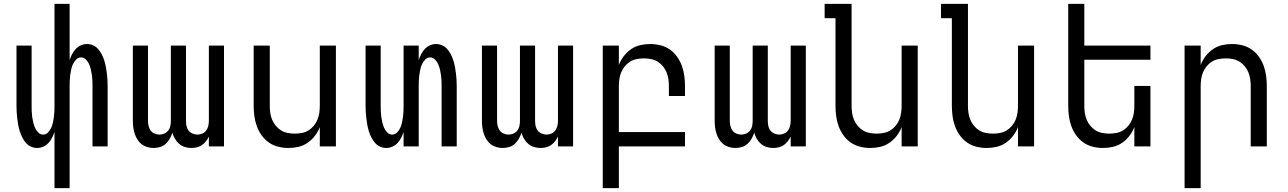

<svg xmlns="http://www.w3.org/2000/svg" viewBox="-20 -755 6640 990"><path d="M261 215V-75Q256 -59 248.5 -44.5Q241 -30 230 -18Q219 -6 203.5 1Q188 8 172 8Q155 8 139.5 1Q124 -6 113 -19Q102 -32 94.5 -47Q87 -62 82 -78Q77 -94 74 -110.5Q71 -127 69 -143.5Q67 -160 66 -176.5Q65 -193 65 -210V-520H143V-210Q143 -195 143.5 -181Q144 -167 146 -152.5Q148 -138 151.5 -123.5Q155 -109 160.5 -96Q166 -83 177 -72Q188 -61 202 -61Q217 -61 227.5 -72Q238 -83 244 -96Q250 -109 253 -123.5Q256 -138 258 -152.5Q260 -167 260.5 -181Q261 -195 261 -210V-735H339V-445Q344 -461 351.5 -475.5Q359 -490 370 -502Q381 -514 396.5 -521Q412 -528 428 -528Q445 -528 460.5 -521Q476 -514 487 -501Q498 -488 505.5 -473Q513 -458 518 -442Q523 -426 526 -409.5Q529 -393 531 -376.5Q533 -360 534 -343.5Q535 -327 535 -310V0H457V-310Q457 -325 456.5 -339Q456 -353 454 -367.5Q452 -382 448.5 -396.5Q445 -411 439.5 -424Q434 -437 423 -448Q412 -459 398 -459Q383 -459 372.5 -448Q362 -437 356 -424Q350 -411 347 -396.5Q344 -382 342 -367.5Q340 -353 339.5 -339Q339 -325 339 -310V215Z M967 8Q950 8 933.5 3Q917 -2 904 -13Q891 -24 882 -39.5Q873 -55 869 -71Q864 -55 855.5 -40Q847 -25 834.5 -13.5Q822 -2 805.5 3Q789 8 772 8Q755 8 738.5 3Q722 -2 709.5 -12Q697 -22 688 -36.5Q679 -51 674 -67Q669 -83 667 -99.5Q665 -116 665 -133V-520H743V-133Q743 -119 746 -106Q749 -93 756.5 -82.5Q764 -72 776.5 -66.5Q789 -61 802 -61Q815 -61 827.5 -66.5Q840 -72 848 -82.5Q856 -93 858.5 -106Q861 -119 861 -133V-520H939V-133Q939 -119 941.5 -106Q944 -93 952 -82.5Q960 -72 972.5 -66.5Q985 -61 998 -61Q1011 -61 1023.5 -66.5Q1036 -72 1043.5 -82.5Q1051 -93 1054 -106Q1057 -119 1057 -133V-520H1135V0H1057V-51Q1051 -38 1042 -26.5Q1033 -15 1021.5 -7Q1010 1 995.5 4.5Q981 8 967 8Z M1467 8Q1441 8 1414.5 1.5Q1388 -5 1366 -20.5Q1344 -36 1328.5 -58Q1313 -80 1304 -105Q1295 -130 1291.5 -156.5Q1288 -183 1288 -210V-520H1371V-210Q1371 -192 1373.5 -173.5Q1376 -155 1383 -138Q1390 -121 1402 -106.5Q1414 -92 1429.5 -82.5Q1445 -73 1463.5 -69.5Q1482 -66 1500 -66Q1518 -66 1536.5 -69.5Q1555 -73 1570.5 -82.5Q1586 -92 1598 -106.5Q1610 -121 1617 -138Q1624 -155 1626.5 -173.5Q1629 -192 1629 -210V-520H1712V0H1629V-100Q1620 -76 1604 -55Q1588 -34 1566.5 -19Q1545 -4 1519.5 2Q1494 8 1467 8Z M1972 8Q1955 8 1939.5 1Q1924 -6 1913 -19Q1902 -32 1894.5 -47Q1887 -62 1882 -78Q1877 -94 1874 -110.5Q1871 -127 1869 -143.5Q1867 -160 1866 -176.5Q1865 -193 1865 -210V-520H1943V-210Q1943 -195 1943.5 -181Q1944 -167 1946 -152.5Q1948 -138 1951.5 -123.5Q1955 -109 1960.5 -96Q1966 -83 1977 -72Q1988 -61 2002 -61Q2017 -61 2027.5 -72Q2038 -83 2044 -96Q2050 -109 2053 -123.5Q2056 -138 2058 -152.5Q2060 -167 2060.5 -181Q2061 -195 2061 -210V-520H2139V-445Q2144 -461 2151.5 -475.5Q2159 -490 2170 -502Q2181 -514 2196.5 -521Q2212 -528 2228 -528Q2245 -528 2260.5 -521Q2276 -514 2287 -501Q2298 -488 2305.5 -473Q2313 -458 2318 -442Q2323 -426 2326 -409.5Q2329 -393 2331 -376.5Q2333 -360 2334 -343.5Q2335 -327 2335 -310V0H2257V-310Q2257 -325 2256.5 -339Q2256 -353 2254 -367.5Q2252 -382 2248.5 -396.5Q2245 -411 2239.5 -424Q2234 -437 2223 -448Q2212 -459 2198 -459Q2183 -459 2172.5 -448Q2162 -437 2156 -424Q2150 -411 2147 -396.5Q2144 -382 2142 -367.5Q2140 -353 2139.5 -339Q2139 -325 2139 -310V0H2061V-75Q2056 -59 2048.5 -44.5Q2041 -30 2030 -18Q2019 -6 2003.5 1Q1988 8 1972 8Z M2767 8Q2750 8 2733.5 3Q2717 -2 2704 -13Q2691 -24 2682 -39.5Q2673 -55 2669 -71Q2664 -55 2655.5 -40Q2647 -25 2634.5 -13.5Q2622 -2 2605.5 3Q2589 8 2572 8Q2555 8 2538.5 3Q2522 -2 2509.5 -12Q2497 -22 2488 -36.5Q2479 -51 2474 -67Q2469 -83 2467 -99.5Q2465 -116 2465 -133V-520H2543V-133Q2543 -119 2546 -106Q2549 -93 2556.5 -82.5Q2564 -72 2576.5 -66.5Q2589 -61 2602 -61Q2615 -61 2627.5 -66.5Q2640 -72 2648 -82.5Q2656 -93 2658.5 -106Q2661 -119 2661 -133V-520H2739V-133Q2739 -119 2741.5 -106Q2744 -93 2752 -82.5Q2760 -72 2772.5 -66.5Q2785 -61 2798 -61Q2811 -61 2823.5 -66.5Q2836 -72 2843.5 -82.5Q2851 -93 2854 -106Q2857 -119 2857 -133V-520H2935V0H2857V-51Q2851 -38 2842 -26.5Q2833 -15 2821.5 -7Q2810 1 2795.5 4.5Q2781 8 2767 8Z M3088 215V-520H3171V-420Q3180 -444 3196 -465Q3212 -486 3233.5 -501Q3255 -516 3280.5 -522Q3306 -528 3333 -528Q3359 -528 3385.5 -521.5Q3412 -515 3434 -499.5Q3456 -484 3471.5 -462Q3487 -440 3496 -415Q3505 -390 3508.5 -363.5Q3512 -337 3512 -310V-260H3429V-310Q3429 -328 3426.5 -346.5Q3424 -365 3417 -382Q3410 -399 3398 -413.5Q3386 -428 3370.5 -437.5Q3355 -447 3336.5 -450.5Q3318 -454 3300 -454Q3282 -454 3263.5 -450.5Q3245 -447 3229.5 -437.5Q3214 -428 3202 -413.5Q3190 -399 3183 -382Q3176 -365 3173.5 -346.5Q3171 -328 3171 -310V-74H3512V0H3171V215Z M3967 8Q3950 8 3933.5 3Q3917 -2 3904 -13Q3891 -24 3882 -39.5Q3873 -55 3869 -71Q3864 -55 3855.5 -40Q3847 -25 3834.5 -13.5Q3822 -2 3805.5 3Q3789 8 3772 8Q3755 8 3738.5 3Q3722 -2 3709.5 -12Q3697 -22 3688 -36.5Q3679 -51 3674 -67Q3669 -83 3667 -99.5Q3665 -116 3665 -133V-520H3743V-133Q3743 -119 3746 -106Q3749 -93 3756.5 -82.5Q3764 -72 3776.5 -66.5Q3789 -61 3802 -61Q3815 -61 3827.5 -66.5Q3840 -72 3848 -82.5Q3856 -93 3858.5 -106Q3861 -119 3861 -133V-520H3939V-133Q3939 -119 3941.5 -106Q3944 -93 3952 -82.5Q3960 -72 3972.5 -66.5Q3985 -61 3998 -61Q4011 -61 4023.5 -66.5Q4036 -72 4043.5 -82.5Q4051 -93 4054 -106Q4057 -119 4057 -133V-520H4135V0H4057V-51Q4051 -38 4042 -26.5Q4033 -15 4021.5 -7Q4010 1 3995.5 4.5Q3981 8 3967 8Z M4467 8Q4441 8 4414.5 1.5Q4388 -5 4366 -20.5Q4344 -36 4328.5 -58Q4313 -80 4304 -105Q4295 -130 4291.5 -156.5Q4288 -183 4288 -210V-661H4232V-735H4371V-210Q4371 -192 4373.5 -173.5Q4376 -155 4383 -138Q4390 -121 4402 -106.5Q4414 -92 4429.5 -82.5Q4445 -73 4463.5 -69.5Q4482 -66 4500 -66Q4518 -66 4536.5 -69.5Q4555 -73 4570.5 -82.5Q4586 -92 4598 -106.5Q4610 -121 4617 -138Q4624 -155 4626.5 -173.5Q4629 -192 4629 -210V-520H4712V0H4629V-100Q4620 -76 4604 -55Q4588 -34 4566.5 -19Q4545 -4 4519.5 2Q4494 8 4467 8Z M5067 8Q5041 8 5014.5 1.5Q4988 -5 4966 -20.5Q4944 -36 4928.5 -58Q4913 -80 4904 -105Q4895 -130 4891.5 -156.5Q4888 -183 4888 -210V-661H4832V-735H4971V-210Q4971 -192 4973.5 -173.5Q4976 -155 4983 -138Q4990 -121 5002 -106.5Q5014 -92 5029.5 -82.5Q5045 -73 5063.5 -69.5Q5082 -66 5100 -66Q5118 -66 5136.5 -69.5Q5155 -73 5170.5 -82.5Q5186 -92 5198 -106.5Q5210 -121 5217 -138Q5224 -155 5226.5 -173.5Q5229 -192 5229 -210V-520H5312V0H5229V-100Q5220 -76 5204 -55Q5188 -34 5166.5 -19Q5145 -4 5119.5 2Q5094 8 5067 8Z M5667 8Q5641 8 5614.5 1.5Q5588 -5 5566 -20.5Q5544 -36 5528.5 -58Q5513 -80 5504 -105Q5495 -130 5491.5 -156.5Q5488 -183 5488 -210V-735H5571V-520H5912V-447H5571V-210Q5571 -192 5573.5 -173.5Q5576 -155 5583 -138Q5590 -121 5602 -106.5Q5614 -92 5629.5 -82.5Q5645 -73 5663.5 -69.5Q5682 -66 5700 -66Q5718 -66 5736.5 -69.5Q5755 -73 5770.5 -82.5Q5786 -92 5798 -106.5Q5810 -121 5817 -138Q5824 -155 5826.5 -173.5Q5829 -192 5829 -210V-312H5912V0H5829V-100Q5820 -76 5804 -55Q5788 -34 5766.5 -19Q5745 -4 5719.5 2Q5694 8 5667 8Z M6088 215V-520H6171V-420Q6180 -444 6196 -465Q6212 -486 6233.5 -501Q6255 -516 6280.5 -522Q6306 -528 6333 -528Q6359 -528 6385.5 -521.5Q6412 -515 6434 -499.5Q6456 -484 6471.5 -462Q6487 -440 6496 -415Q6505 -390 6508.5 -363.5Q6512 -337 6512 -310V0H6429V-310Q6429 -328 6426.5 -346.5Q6424 -365 6417 -382Q6410 -399 6398 -413.5Q6386 -428 6370.5 -437.5Q6355 -447 6336.5 -450.5Q6318 -454 6300 -454Q6282 -454 6263.5 -450.5Q6245 -447 6229.5 -437.5Q6214 -428 6202 -413.5Q6190 -399 6183 -382Q6176 -365 6173.5 -346.5Q6171 -328 6171 -310V215Z"/></svg>

Font: Iosevka Extended
Style: Regular
Weight: 400
Width: 7
Monospace: yes
Designer: Belleve Invis
Foundry: Belleve Invis
Version: Version 32.5.0; ttfautohint (v1.8.4)